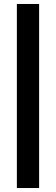

<svg xmlns="http://www.w3.org/2000/svg" viewBox="-20 -745 283 967"><path d="M65 202V-725H177V202Z"/></svg>

Font: Archivo SemiCondensed ExtraBold
Style: Italic
Weight: 800
Width: 4
Italic angle: -10°
Designer: Hector Gatti
Foundry: Omnibus-Type
Version: Version 2.001